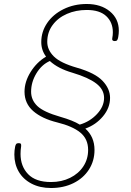

<svg xmlns="http://www.w3.org/2000/svg" viewBox="-20 -780 657 963"><path d="M576 -626Q576 -611 573 -594Q571 -583 567.5 -578.5Q564 -574 556 -574Q540 -574 543 -588Q546 -603 546 -618Q546 -668 513 -699Q480 -730 415 -730Q361 -730 316 -710.5Q271 -691 244 -654.5Q217 -618 217 -570Q217 -530 250 -497Q283 -464 367 -440Q457 -414 494.5 -374.5Q532 -335 532 -289Q532 -239 496.5 -196.5Q461 -154 408 -135Q454 -94 454 -28Q454 27 426 70.5Q398 114 348.5 138.5Q299 163 236 163Q180 163 138 141Q96 119 74 81Q52 43 52 -5Q52 -26 56 -45Q58 -54 61.5 -58Q65 -62 74 -62Q82 -62 84.5 -58.5Q87 -55 86 -46Q83 -27 83 -8Q83 54 121 93.5Q159 133 236 133Q289 133 331.5 112Q374 91 398 54.5Q422 18 422 -28Q422 -83 383 -115Q344 -147 267 -166Q190 -185 146.5 -223Q103 -261 103 -320Q103 -370 133.5 -419Q164 -468 211 -496Q187 -528 187 -569Q187 -621 216.5 -664.5Q246 -708 298.5 -734Q351 -760 415 -760Q486 -760 531 -723Q576 -686 576 -626ZM230 -474Q189 -456 162.5 -412Q136 -368 136 -320Q136 -278 167.5 -248Q199 -218 283 -194Q346 -176 380 -155Q431 -170 466.5 -208Q502 -246 502 -289Q502 -331 463 -361Q424 -391 344 -415Q271 -436 230 -474Z"/></svg>

Font: Mali ExtraLight
Style: Italic
Weight: 275
Italic angle: -10°
Version: Version 1.000; ttfautohint (v1.6)